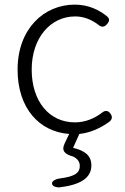

<svg xmlns="http://www.w3.org/2000/svg" viewBox="-20 -567 539 830"><path d="M130 -473C85 -425 56 -355 56 -266C56 -98 151 3 279 12L259 54L258 57C247 81 255 99 297 110C316 120 325 133 325 151C325 179 305 196 241 204C227 205 202 214 205 228C207 239 225 244 237 243C327 232 375 203 375 148C375 104 345 84 296 72L323 12C372 7 416 -14 453 -41C465 -51 467 -62 458 -75C448 -90 435 -91 421 -80C389 -55 348 -38 304 -38C192 -38 117 -130 117 -266C117 -403 198 -496 305 -496C344 -496 377 -481 405 -460C419 -448 431 -449 443 -463C454 -476 455 -486 442 -497C408 -524 363 -547 303 -547C237 -547 175 -521 130 -473Z"/></svg>

Font: GenSenRounded2 TW L
Style: Regular
Weight: 300
Version: Version 2.100;PS 2.1;hotconv 16.6.51;makeotf.lib2.5.65220 DE